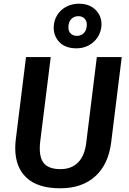

<svg xmlns="http://www.w3.org/2000/svg" viewBox="-20 -998 695 1033"><path d="M635 -691 578 -231Q563 -113 492 -49Q421 15 304 15Q184 15 123 -41.5Q62 -98 62 -201Q62 -224 65 -248L120 -691H253L197 -242Q194 -219 194 -200Q194 -140 221.5 -114Q249 -88 305 -88Q365 -88 400.5 -124.5Q436 -161 444 -230L501 -691ZM394 -805Q417 -805 432 -821Q447 -837 447 -866Q447 -886 434.5 -898.5Q422 -911 402 -911Q378 -911 363 -895Q348 -879 348 -850Q348 -830 360.5 -817.5Q373 -805 394 -805ZM391 -738Q333 -738 301 -770Q269 -802 269 -849Q269 -876 279 -899.5Q289 -923 307 -940.5Q325 -958 350 -968Q375 -978 405 -978Q460 -978 493 -946Q526 -914 526 -868Q526 -841 515.5 -817Q505 -793 487 -775.5Q469 -758 444.5 -748Q420 -738 391 -738Z"/></svg>

Font: Xgbmvzvtohvqztyvzapvmeyoton
Style: Regular
Weight: 500
Italic angle: -8°
Designer: Carrois Corporate & Edenspiekermann
Foundry: Carrois Corporate GbR & Edenspiekermann AG
Version: Version 2.001